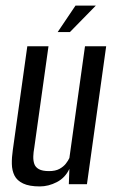

<svg xmlns="http://www.w3.org/2000/svg" viewBox="-20 -661 416 689"><path d="M123 8Q85 8 63 -2.5Q41 -13 32 -31Q23 -49 22.5 -72.5Q22 -96 26 -123L78 -495H154L103 -131Q100 -115 99.5 -100Q99 -85 103 -73Q107 -61 119.5 -54Q132 -47 156 -47Q179 -47 193.5 -55Q208 -63 216.5 -74Q225 -85 229 -94L285 -495H361L292 0H227L229 -55Q214 -23 184 -7.5Q154 8 123 8ZM187 -546 251 -641H324L231 -546Z"/></svg>

Font: Alumni Sans Medium
Style: Italic
Weight: 500
Italic angle: -8°
Designer: Robert E. Leuschke
Foundry: Robert E. Leuschke
Version: Version 1.016